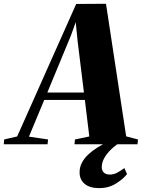

<svg xmlns="http://www.w3.org/2000/svg" viewBox="-106 -765 752 1018"><path d="M-86 0 -84 -25.5 -15 -41.5 298 -744 456 -745 563 -42 625.5 -25.5 623 0H289L291.5 -25.5L367.5 -41.5L344 -235H128.5L47.5 -40.5L149 -25.5L146 0ZM145 -274.5H339L305.5 -547.5L295.5 -647.5L270 -576.5ZM420 232.5Q370.5 232.5 343.2 210.2Q316 188 316 148.5Q316 120.5 328.8 96.8Q341.5 73 363.5 52.8Q385.5 32.5 412.5 15.8Q439.5 -1 468.5 -14L508 -29.5L544 -19Q507.5 3.5 483 27.2Q458.5 51 446 74.5Q433.5 98 433.5 120Q433.5 140 444.8 150.2Q456 160.5 476 160.5Q496.5 160.5 514.5 151Q532.5 141.5 553.5 126L567.5 158Q547.5 184 508.8 208.2Q470 232.5 420 232.5Z"/></svg>

Font: Merriweather 120pt Black
Style: Italic
Weight: 900
Italic angle: -7.8°
Version: Version 2.101